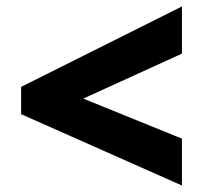

<svg xmlns="http://www.w3.org/2000/svg" viewBox="-20 -657 626 590"><path d="M539.1 -86.9 44.9 -306.2V-390.1L539.1 -637.2V-492.2L235.8 -354L539.1 -231Z"/></svg>

Font: Open Sans ExtraBold
Style: Regular
Weight: 800
Designer: Monotype Design Team
Foundry: Monotype Imaging Inc.
Version: Version 3.003; ttfautohint (v1.8.4)